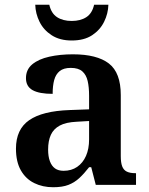

<svg xmlns="http://www.w3.org/2000/svg" viewBox="-20 -776 627 806"><path d="M203 10Q159 10 123.5 -7.5Q88 -25 67.5 -61Q47 -97 47 -152Q47 -233 102.5 -271.5Q158 -310 272 -314L354 -317V-374Q354 -410 348 -436Q342 -462 325.5 -476.5Q309 -491 277 -491Q247 -491 230.5 -477.5Q214 -464 207.5 -440Q201 -416 201 -382Q145 -382 117 -397.5Q89 -413 89 -448Q89 -484 115.5 -506Q142 -528 187 -538Q232 -548 286 -548Q387 -548 437 -509.5Q487 -471 487 -377V-121Q487 -93 493 -77.5Q499 -62 512.5 -55.5Q526 -49 548 -49H551V0H382L363 -74H354Q333 -47 313 -28.5Q293 -10 267.5 0Q242 10 203 10ZM247 -59Q280 -59 304 -75.5Q328 -92 341 -121.5Q354 -151 354 -191V-268L303 -265Q257 -263 231 -249Q205 -235 193.5 -210Q182 -185 182 -148Q182 -119 189.5 -99Q197 -79 211 -69Q225 -59 247 -59ZM281 -606Q231 -606 197 -628Q163 -650 146 -684.5Q129 -719 128 -756H187Q195 -720 219.5 -704Q244 -688 281 -688Q318 -688 342.5 -704Q367 -720 375 -756H435Q434 -719 417 -684.5Q400 -650 366.5 -628Q333 -606 281 -606Z"/></svg>

Font: Noto Rashi Hebrew SemiBold
Style: Regular
Weight: 600
Version: Version 1.006